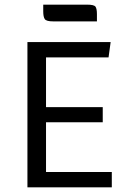

<svg xmlns="http://www.w3.org/2000/svg" viewBox="-20 -806 554 826"><path d="M178 -280V-66H461V0H98V-625H456L447 -559H178V-345H422V-280ZM209 -714Q179 -714 172.5 -724Q166 -734 166 -757V-786H355Q385 -786 391 -777Q397 -768 397 -745V-714Z"/></svg>

Font: Changa Light
Style: Regular
Weight: 300
Designer: Eduardo Rodriguez Tunni
Foundry: Eduardo Rodriguez Tunni
Version: Version 3.002; ttfautohint (v1.8.2)